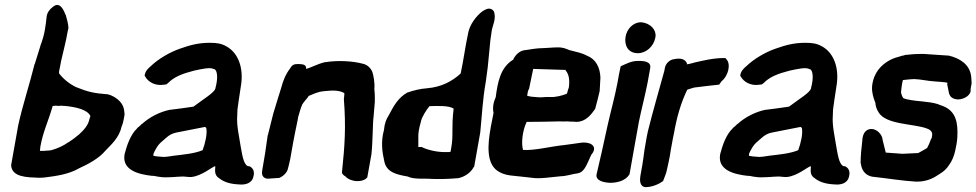

<svg xmlns="http://www.w3.org/2000/svg" viewBox="-20 -744 4038 794"><path d="M26 -61C29 -10 94 -11 138 -9C147 -9 155 -9 164 -10C212 -16 264 -23 307 -48C342 -64 389 -88 416 -121C441 -147 473 -175 483 -221C486 -228 489 -236 490 -243C491 -250 494 -259 495 -270V-272C495 -276 494 -280 494 -283L492 -295C485 -325 455 -345 430 -353H428L426 -354C370 -358 343 -364 294 -384C267 -397 241 -418 224 -441C224 -442 225 -445 224 -447C226 -459 230 -474 233 -493C242 -534 253 -572 260 -615L263 -627C263 -643 257 -664 252 -682L251 -683C246 -695 229 -744 197 -714C188 -708 175 -693 173 -676C171 -658 169 -640 166 -623C162 -598 155 -576 147 -555V-554C140 -531 132 -506 124 -480L123 -479C105 -405 71 -300 55 -224L52 -207ZM147 -138C158 -200 179 -240 198 -306C202 -306 206 -306 211 -307L221 -306H222C227 -306 230 -307 233 -307C238 -306 244 -306 249 -306C296 -301 341 -291 354 -264C353 -261 351 -257 350 -252C345 -225 325 -205 308 -189C295 -178 281 -167 264 -156H263C245 -143 221 -131 193 -123H192C189 -122 180 -121 172 -121C167 -121 164 -120 164 -120H145C146 -124 146 -131 147 -138Z M495 -105C484 -40 554 -23 607 -17H609C626 -17 637 -9 677 -11C702 -11 731 -16 750 -13C758 -12 764 -12 770 -12H771C814 -16 857 -54 870 -57V-56C872 -49 862 -22 885 -8C901 5 922 15 958 18H959C961 18 966 19 975 19C991 20 1022 16 1028 -14C1033 -32 1029 -47 1013 -56L1005 -57C986 -65 981 -108 974 -146C969 -181 958 -224 961 -265L962 -291C964 -311 970 -345 973 -367L976 -387C989 -461 966 -526 915 -553C895 -564 877 -567 848 -567C801 -567 767 -558 722 -542C683 -528 636 -502 602 -469C596 -464 582 -452 579 -436L578 -432L580 -428C593 -404 622 -390 651 -393L668 -395C674 -399 682 -407 684 -409C706 -427 732 -439 783 -452C816 -459 849 -467 865 -458H866C878 -455 883 -424 871 -380V-379C867 -361 825 -337 780 -303C748 -298 716 -294 684 -290H682C640 -281 599 -260 568 -232H567C561 -225 554 -220 547 -214V-213C520 -188 505 -144 495 -106ZM614 -100 615 -109C616 -113 621 -122 628 -134C638 -151 647 -156 667 -174C680 -186 694 -193 710 -196C750 -204 790 -212 827 -219C828 -219 830 -218 833 -215C838 -193 829 -152 818 -123C785 -109 740 -105 698 -100C680 -97 666 -95 657 -95C644 -96 623 -97 614 -100Z M1087 -184C1083 -158 1080 -136 1076 -108L1065 -43C1064 -35 1057 -10 1085 -5H1087L1131 -8H1134C1150 -14 1166 -29 1170 -44C1171 -48 1177 -70 1180 -85L1192 -153C1196 -178 1202 -202 1211 -248L1213 -260C1218 -277 1223 -296 1230 -312C1236 -322 1246 -333 1255 -344V-346L1256 -347C1276 -355 1294 -365 1321 -367C1357 -371 1383 -371 1404 -359C1404 -356 1404 -349 1403 -342L1402 -335C1411 -218 1406 -144 1394 -30C1396 -24 1400 -19 1408 -15C1419 -2 1439 4 1453 5C1471 6 1491 1 1499 -11L1516 -106C1522 -159 1521 -238 1525 -262V-263L1530 -322V-347C1530 -357 1529 -366 1528 -376C1531 -400 1524 -434 1520 -446C1513 -463 1500 -475 1483 -480H1482C1439 -492 1377 -495 1326 -487H1324C1291 -479 1263 -463 1249 -460H1248C1247 -459 1247 -459 1246 -459C1246 -460 1245 -462 1246 -465C1244 -481 1218 -479 1209 -479C1192 -479 1186 -472 1179 -460C1162 -438 1151 -412 1142 -378L1128 -333L1110 -274C1103 -245 1095 -215 1088 -186Z M1568 -207C1554 -157 1561 -113 1569 -78C1578 -30 1622 -22 1666 -14C1692 -1 1735 -7 1767 -4H1768C1804 -3 1837 -4 1872 -7H1874C1901 -12 1927 -30 1939 -53L1941 -55L1966 -196C1973 -265 1976 -334 1989 -406L1997 -466L2004 -537C2006 -563 2009 -591 2014 -620C2017 -637 2030 -662 2025 -687C2024 -702 2010 -712 1994 -707C1988 -705 1983 -702 1976 -698C1950 -679 1922 -642 1916 -607C1904 -552 1897 -495 1885 -440C1850 -408 1806 -384 1746 -379C1718 -377 1690 -370 1667 -362H1665L1664 -361C1627 -340 1609 -308 1587 -266C1577 -251 1570 -232 1568 -207ZM1721 -242V-243C1725 -261 1743 -289 1756 -305C1792 -306 1835 -308 1856 -295C1846 -214 1856 -187 1846 -132L1843 -116C1841 -115 1833 -115 1820 -115C1784 -115 1745 -125 1724 -136H1709L1710 -139V-174C1709 -190 1712 -212 1721 -242Z M2030 -342C2021 -323 2016 -299 2021 -277C2017 -257 2013 -235 2009 -216V-215C1997 -148 1990 -69 2038 -37C2070 -15 2108 -18 2151 -12L2178 -9C2211 -3 2261 -12 2298 -15C2327 -16 2347 -25 2368 -27C2393 -30 2404 -58 2413 -77C2419 -89 2425 -107 2430 -110C2453 -145 2413 -160 2377 -153C2361 -150 2338 -148 2312 -144C2253 -138 2193 -121 2143 -124C2135 -150 2140 -203 2158 -240H2167C2195 -240 2263 -241 2293 -242C2303 -242 2314 -241 2327 -242C2334 -241 2341 -241 2346 -241C2350 -241 2355 -241 2362 -240H2365C2402 -241 2424 -269 2440 -292L2441 -293C2448 -318 2454 -342 2460 -368V-370C2461 -389 2462 -406 2463 -423V-424C2461 -465 2445 -499 2407 -514C2389 -524 2366 -529 2334 -537C2322 -542 2308 -549 2284 -548C2265 -548 2240 -545 2226 -545C2200 -545 2176 -540 2154 -537C2131 -536 2112 -519 2102 -497C2049 -465 2038 -403 2030 -342ZM2160 -348C2161 -355 2163 -371 2168 -377L2185 -459L2313 -455H2319V-453C2329 -441 2337 -423 2333 -387L2332 -381C2330 -377 2328 -369 2325 -358L2323 -356C2306 -349 2276 -341 2255 -343C2233 -344 2221 -340 2204 -342C2188 -343 2172 -344 2160 -348Z M2447 -23C2442 5 2480 11 2503 12C2530 12 2564 5 2581 -20L2583 -23L2584 -27C2595 -92 2609 -165 2622 -240C2633 -294 2647 -346 2658 -402L2669 -463C2673 -488 2647 -493 2616 -492C2591 -492 2567 -479 2547 -470L2545 -462C2541 -443 2537 -423 2534 -404C2522 -341 2505 -281 2493 -227C2475 -143 2460 -78 2448 -27ZM2567 -592C2561 -557 2577 -524 2618 -524C2653 -524 2682 -553 2689 -584L2691 -593C2694 -620 2671 -648 2632 -652C2597 -652 2572 -623 2567 -592Z M2645 -123C2642 -99 2639 -78 2636 -60L2628 -15C2626 -1 2624 26 2648 30H2651C2678 29 2704 18 2722 5C2726 -7 2733 -21 2737 -37V-38C2738 -44 2743 -62 2745 -74C2749 -92 2752 -108 2754 -124C2759 -148 2761 -166 2767 -192C2779 -261 2796 -319 2822 -373C2829 -375 2839 -379 2851 -382C2879 -386 2919 -390 2954 -394L2964 -408C2992 -430 3004 -480 2983 -500L2980 -504H2974C2929 -504 2886 -493 2850 -485L2848 -484C2833 -480 2823 -478 2820 -478L2821 -481L2820 -484C2810 -504 2786 -504 2762 -498H2760C2747 -493 2734 -482 2730 -465L2727 -450C2705 -369 2680 -285 2659 -200L2654 -175Z M2958 -105C2947 -40 3017 -23 3070 -17H3072C3089 -17 3100 -9 3140 -11C3165 -11 3194 -16 3213 -13C3221 -12 3227 -12 3233 -12H3234C3277 -16 3320 -54 3333 -57V-56C3335 -49 3325 -22 3348 -8C3364 5 3385 15 3421 18H3422C3424 18 3429 19 3438 19C3454 20 3485 16 3491 -14C3496 -32 3492 -47 3476 -56L3468 -57C3449 -65 3444 -108 3437 -146C3432 -181 3421 -224 3424 -265L3425 -291C3427 -311 3433 -345 3436 -367L3439 -387C3452 -461 3429 -526 3378 -553C3358 -564 3340 -567 3311 -567C3264 -567 3230 -558 3185 -542C3146 -528 3099 -502 3065 -469C3059 -464 3045 -452 3042 -436L3041 -432L3043 -428C3056 -404 3085 -390 3114 -393L3131 -395C3137 -399 3145 -407 3147 -409C3169 -427 3195 -439 3246 -452C3279 -459 3312 -467 3328 -458H3329C3341 -455 3346 -424 3334 -380V-379C3330 -361 3288 -337 3243 -303C3211 -298 3179 -294 3147 -290H3145C3103 -281 3062 -260 3031 -232H3030C3024 -225 3017 -220 3010 -214V-213C2983 -188 2968 -144 2958 -106ZM3077 -100 3078 -109C3079 -113 3084 -122 3091 -134C3101 -151 3110 -156 3130 -174C3143 -186 3157 -193 3173 -196C3213 -204 3253 -212 3290 -219C3291 -219 3293 -218 3296 -215C3301 -193 3292 -152 3281 -123C3248 -109 3203 -105 3161 -100C3143 -97 3129 -95 3120 -95C3107 -96 3086 -97 3077 -100Z M3546 -163C3542 -129 3539 -98 3539 -69V-68H3540C3543 -41 3557 -19 3588 -13H3590C3646 -7 3713 4 3766 7C3797 8 3824 1 3849 -14C3867 -26 3888 -35 3905 -62C3916 -76 3926 -100 3930 -120C3933 -135 3938 -155 3939 -177C3942 -236 3934 -285 3878 -306C3872 -308 3866 -310 3862 -312H3861L3860 -313C3838 -320 3817 -322 3790 -325C3767 -327 3731 -331 3716 -338C3711 -344 3708 -352 3706 -363C3707 -376 3711 -405 3714 -413C3721 -414 3733 -415 3743 -416C3748 -416 3758 -417 3761 -417C3790 -416 3814 -409 3849 -407C3863 -406 3881 -405 3898 -402C3898 -401 3897 -396 3897 -392L3898 -391L3905 -356L3906 -355C3910 -340 3927 -332 3945 -333C3962 -334 3988 -344 3994 -366V-367V-377L3998 -399C3998 -409 3997 -418 3996 -429C3990 -478 3949 -503 3904 -514H3903L3800 -521H3791C3771 -521 3750 -520 3726 -517H3724C3720 -515 3715 -514 3708 -513H3707L3706 -512C3692 -508 3676 -504 3661 -496C3637 -483 3602 -458 3590 -408C3582 -378 3588 -354 3594 -335L3600 -319C3601 -306 3604 -294 3613 -280C3643 -228 3757 -233 3812 -213C3826 -208 3836 -201 3835 -186L3833 -173L3829 -167V-166C3822 -147 3823 -150 3814 -132C3803 -125 3790 -118 3777 -111L3712 -108L3643 -113L3630 -165C3630 -185 3606 -215 3577 -210C3555 -206 3547 -185 3546 -163Z"/></svg>

Font: Vapor
Style: ExBdObl
Weight: 800
Foundry: Cannot Into Space Fonts
Version: Version 0.179